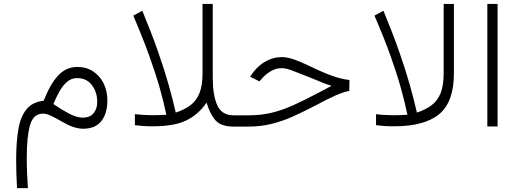

<svg xmlns="http://www.w3.org/2000/svg" viewBox="-20 -658 2693 998"><path d="M68.4 319.8Q64 242.2 64 172.4Q64 83 75 16.4Q85.9 -50.3 116.9 -89.1Q147.9 -127.9 207 -134.3Q242.7 -224.6 283.7 -267.1Q324.7 -309.6 380.9 -310.1Q428.7 -310.1 464.1 -286.9Q499.5 -263.7 518.8 -224.1Q538.1 -184.6 538.1 -135.3Q538.1 -68.4 506.8 -28.6Q475.6 11.2 411.6 11.2Q381.3 11.2 343.8 -4.4Q324.7 -12.7 298.8 -27.6Q272.9 -42.5 247.8 -54.9Q222.7 -67.4 204.6 -67.4Q152.8 -67.4 136 -7.1Q119.1 53.2 119.1 158.7Q119.1 201.7 120.8 243.2Q122.6 284.7 125 319.8ZM257.3 -117.2Q300.8 -87.4 340.3 -66.9Q379.9 -46.4 411.1 -46.4Q447.3 -46.9 466.3 -69.3Q485.4 -91.8 485.4 -129.4Q485.4 -178.2 458 -215.1Q430.7 -252 380.9 -252Q350.1 -252 327.1 -231.4Q304.2 -210.9 287.4 -179.9Q270.5 -148.9 257.3 -117.2Z M719.7 -602.1Q769 -482.9 802 -388.4Q835 -293.9 856.7 -217Q878.4 -140.1 893.6 -72.8Q939 -87.9 970 -111.1Q1001 -134.3 1016.8 -173.8Q1032.7 -213.4 1032.7 -277.3V-637.7H1085.9V-252.4Q1085.9 -164.1 1109.1 -111.3Q1132.3 -58.6 1194.8 -58.6H1212.4V0H1193.4Q1129.4 0 1100.6 -32Q1071.8 -64 1053.7 -124.5Q1012.7 -64 949.7 -32.7Q886.7 -1.5 774.4 -1.5Q746.1 -1.5 722.9 -3.2Q699.7 -4.9 681.2 -7.3V-64.5Q705.6 -62 728.8 -60.5Q752 -59.1 775.4 -59.1Q793 -59.1 810.5 -59.8Q828.1 -60.5 844.7 -61.5Q831.5 -126 810.3 -200.7Q789.1 -275.4 755.9 -367.9Q722.7 -460.4 672.9 -576.7Z M1192.9 0V-58.6H1272.5Q1337.9 -58.6 1394.3 -72.5Q1450.7 -86.4 1508.3 -112.8Q1565.9 -139.2 1634.3 -175.3L1703.6 -211.9Q1683.1 -218.3 1673.3 -221.7Q1663.6 -225.1 1655 -228.8Q1646.5 -232.4 1630.4 -239.3Q1614.3 -246.1 1580.6 -259.3Q1531.2 -279.3 1498.5 -291.5Q1465.8 -303.7 1444.3 -303.7Q1414.6 -303.7 1389.2 -288.8Q1363.8 -273.9 1344.2 -252.9L1328.6 -234.9L1279.8 -259.3L1297.4 -284.2Q1326.2 -320.3 1364 -340.8Q1401.9 -361.3 1444.8 -361.3Q1472.2 -361.3 1507.8 -349.1Q1543.5 -336.9 1586.4 -315.9Q1656.7 -281.7 1705.8 -264.2Q1754.9 -246.6 1796.4 -242.2L1795.4 -185.5Q1764.6 -179.7 1724.1 -161.9Q1683.6 -144 1616.2 -107.9Q1556.6 -76.7 1502 -52.2Q1447.3 -27.8 1391.1 -13.9Q1335 0 1271 0Z M1934.6 -64.5Q1959.5 -61.5 1982.7 -60.3Q2005.9 -59.1 2029.3 -59.1Q2047.4 -59.1 2064.2 -59.8Q2081.1 -60.5 2097.7 -61.5Q2084.5 -126 2063.5 -201.2Q2042.5 -276.4 2009.5 -368.7Q1976.6 -460.9 1926.3 -576.7L1973.1 -602.1Q2022.5 -482.9 2055.4 -388.4Q2088.4 -293.9 2110.1 -217Q2131.8 -140.1 2147 -72.8Q2192.4 -87.9 2223.4 -111.1Q2254.4 -134.3 2270.3 -173.8Q2286.1 -213.4 2286.1 -277.3V-637.7H2339.4V-276.9Q2339.4 -128.4 2263.2 -64.9Q2187 -1.5 2027.8 -1.5Q1999.5 -1.5 1976.3 -3.2Q1953.1 -4.9 1934.6 -7.3Z M2513.2 -637.7H2566.4V-0.5H2513.2Z"/></svg>

Font: Vazir Thin
Style: Thin
Weight: 100
Designer: Saber Rastikerdar
Foundry: Saber Rastikerdar
Version: Version 30.0.0